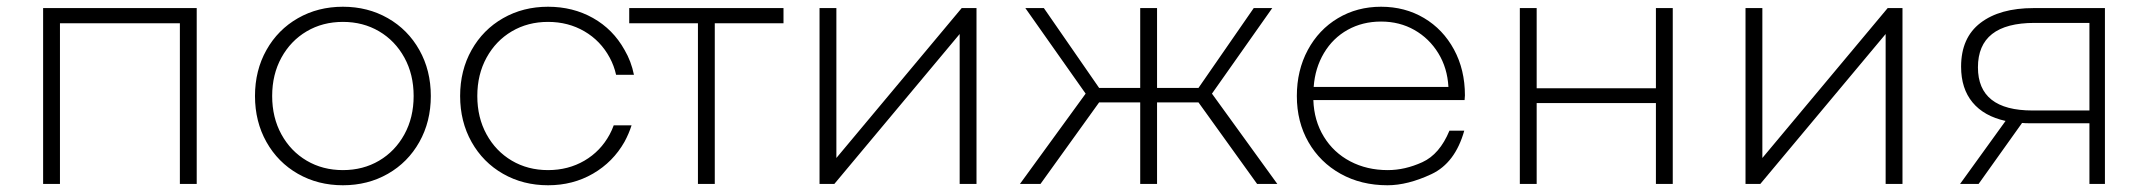

<svg xmlns="http://www.w3.org/2000/svg" viewBox="-20 -546 6377 570"><path d="M564 -522V0H514V-477H158V0H108V-522Z M998 4Q924 4 864.5 -30Q805 -64 771 -124.5Q737 -185 737 -261Q737 -337 771 -397.5Q805 -458 864.5 -492Q924 -526 998 -526Q1072 -526 1131.5 -492Q1191 -458 1225 -397.5Q1259 -337 1259 -261Q1259 -185 1225 -124.5Q1191 -64 1131.5 -30Q1072 4 998 4ZM998 -41Q1058 -41 1105.5 -69Q1153 -97 1180.5 -147Q1208 -197 1208 -261Q1208 -325 1180.5 -375Q1153 -425 1105.5 -453Q1058 -481 998 -481Q938 -481 890.5 -453Q843 -425 815.5 -375Q788 -325 788 -261Q788 -197 815.5 -147Q843 -97 890.5 -69Q938 -41 998 -41Z M1809 -324Q1803 -351 1790 -375Q1763 -425 1715 -453Q1667 -481 1607 -481Q1547 -481 1499.5 -453Q1452 -425 1424.5 -375Q1397 -325 1397 -261Q1397 -197 1424.5 -147Q1452 -97 1499.5 -69Q1547 -41 1607 -41Q1667 -41 1715 -69Q1763 -97 1790 -147Q1797 -160 1802 -174H1855Q1847 -149 1834 -125Q1800 -65 1740.5 -30.5Q1681 4 1607 4Q1533 4 1473.5 -30Q1414 -64 1380 -124.5Q1346 -185 1346 -261Q1346 -337 1380 -397.5Q1414 -458 1473.5 -492Q1533 -526 1607 -526Q1681 -526 1740.5 -492.5Q1800 -459 1834 -398Q1854 -364 1862 -324Z M2306 -477H2102V0H2052V-477H1848V-522H2306Z M2413 -522H2463V-77L2835 -522H2879V0H2829V-445L2457 0H2413Z M3538 -242H3415V0H3365V-242H3243L3069 0H3008L3203 -268L3024 -522H3079L3243 -285H3365V-522H3415V-285H3538L3702 -522H3757L3578 -268L3772 0H3712Z M4328 -249H3879Q3881 -188 3910 -140.5Q3939 -93 3988.5 -67Q4038 -41 4100 -41Q4151 -41 4202.5 -64.5Q4254 -88 4283 -158H4327Q4300 -62 4229.5 -29Q4159 4 4099 4Q4021 4 3960 -30Q3899 -64 3864.5 -124Q3830 -184 3830 -261Q3830 -337 3862.5 -397.5Q3895 -458 3952 -492Q4009 -526 4080 -526Q4151 -526 4207.5 -492.5Q4264 -459 4296.5 -399Q4329 -339 4329 -263ZM4080 -482Q4025 -482 3981 -457.5Q3937 -433 3910.5 -388.5Q3884 -344 3880 -288H4280Q4277 -344 4250 -388Q4223 -432 4179 -457Q4135 -482 4080 -482Z M4492 -522H4542V-284H4896V-522H4946V0H4896V-240H4542V0H4492Z M5162 -522H5212V-77L5584 -522H5628V0H5578V-445L5206 0H5162Z M6229 -522V0H6183V-180H6009Q5991 -180 5983 -181L5854 0H5799L5934 -187Q5870 -201 5836 -242Q5802 -283 5802 -348Q5802 -434 5859.5 -478Q5917 -522 6017 -522ZM5852 -346Q5852 -218 6014 -218H6183V-478H6020Q5852 -478 5852 -346Z"/></svg>

Font: Hilab Light
Style: Regular
Weight: 300
Designer: Cristianderson Lima
Foundry: Cristianderson
Version: Version 1.0